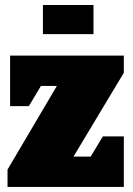

<svg xmlns="http://www.w3.org/2000/svg" viewBox="-20 -740 525 760"><path d="M149.9 -605V-720.2H350.1V-605ZM20 -520H470.2V-452.1L271 -120.1H338.9L387.2 -200.2H470.2V0H9.8V-68.8L205.1 -399.9H142.1L94.2 -319.8H20Z"/></svg>

Font: Mikodacs
Style: Regular
Weight: 400
Designer: gluk (gluksza@wp.pl)
Foundry: gluk (gluksza@wp.pl)
Version: Version 0.28